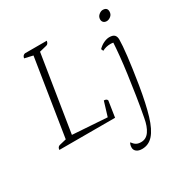

<svg xmlns="http://www.w3.org/2000/svg" viewBox="-200 -802 1174 1220"><g transform="rotate(-30 387.0 -191.5)"><path d="M34 0Q36 -22 53 -26L103 -38L192 -602L131 -616Q134 -637 152 -641H312Q308 -618 293 -615L240 -602L151 -43L404 -26L436 -131Q457 -131 461 -117L443 0ZM494 258Q468 258 453.5 246.5Q439 235 439 217Q439 197 448 183Q462 202 475.5 209.5Q489 217 510 217Q547 217 570 184Q593 151 603 93Q617 20 628.5 -55Q640 -130 649.5 -199Q659 -268 664.5 -325Q670 -382 672 -419Q663 -421 651 -421Q619 -421 591 -406L584 -422Q604 -442 626 -452Q648 -462 666 -462Q693 -462 704 -450.5Q715 -439 715 -417Q715 -378 706 -300Q697 -222 678 -103Q657 24 633 103.5Q609 183 575.5 220.5Q542 258 494 258ZM705 -558Q690 -558 681.5 -566.5Q673 -575 673 -588Q673 -608 688 -620.5Q703 -633 717 -633Q750 -633 750 -603Q750 -582 735 -570Q720 -558 705 -558Z"/></g></svg>

Font: Petrona ExtraLight
Style: Italic
Weight: 200
Italic angle: -9°
Designer: Ringo R. Seeber
Foundry: Ringo R. Seeber
Version: Version 2.001; ttfautohint (v1.8.3)